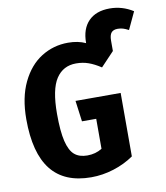

<svg xmlns="http://www.w3.org/2000/svg" viewBox="-93 -928 882 1022"><g transform="rotate(-10 347.5 -417.0)"><path d="M695 -814 651 -720Q634 -729 621 -733Q608 -737 592 -737Q569 -737 558 -724Q547 -711 547 -681V-625L475 -549Q440 -572 409 -583Q378 -594 342 -594Q272 -594 234 -536.5Q196 -479 196 -347Q196 -252 209 -198.5Q222 -145 248 -123Q274 -101 317 -101Q362 -101 397 -123V-285H320L305 -398H549V-55Q500 -21 439.5 -2Q379 17 318 17Q173 17 101.5 -73.5Q30 -164 30 -347Q30 -464 69.5 -546Q109 -628 174.5 -669Q240 -710 319 -710Q373 -710 414 -691V-693Q414 -768 454.5 -809.5Q495 -851 569 -851Q637 -851 695 -814Z"/></g></svg>

Font: Fira Sans Condensed
Style: Bold
Weight: 700
Width: 3
Designer: bBox Type GmbH & Carrois Corporate GbR & Edenspiekermann AG
Foundry: bBox Type GmbH & Carrois Corporate GbR & Edenspiekermann AG
Version: Version 4.301